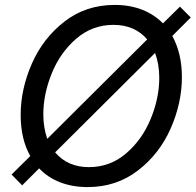

<svg xmlns="http://www.w3.org/2000/svg" viewBox="-20 -746 795 780"><path d="M719 -433Q719 -328 673.5 -224.5Q628 -121 540.5 -53.5Q453 14 336 14Q274 14 224 -5.5Q174 -25 139 -62L70 7L27 -37L103 -112Q64 -181 64 -279Q64 -384 109.5 -487.5Q155 -591 242 -658.5Q329 -726 446 -726Q508 -726 557.5 -706.5Q607 -687 642 -651L711 -719L755 -675L680 -600Q719 -528 719 -433ZM172 -182 578 -586Q527 -645 441 -645Q355 -645 290 -589Q225 -533 190.5 -448.5Q156 -364 156 -281Q156 -228 172 -182ZM610 -531 204 -127Q255 -67 341 -67Q427 -67 492 -122.5Q557 -178 592 -262.5Q627 -347 627 -430Q627 -485 610 -531Z"/></svg>

Font: CST
Style: Italic
Weight: 400
Italic angle: -14°
Version: Version 1.00